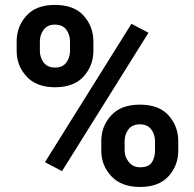

<svg xmlns="http://www.w3.org/2000/svg" viewBox="-20 -741 779 771"><path d="M46.9 -536.6C46.9 -497.1 60.1 -462.9 86.4 -434.1C112.8 -405.3 150.9 -390.6 201.2 -390.6C251.5 -390.6 290 -405.3 315.9 -434.1C341.8 -462.9 355 -497.1 355 -536.6V-574.2C355 -614.7 341.8 -649.4 315.9 -678.2C290 -707 251.5 -721.2 200.2 -721.2C150.4 -721.2 112.3 -707 86.4 -678.2C60.1 -649.4 46.9 -614.7 46.9 -574.2ZM507.8 -645.5 160.6 -89.8 229 -53.7 576.2 -609.4ZM140.1 -574.2C140.1 -592.3 145 -607.9 155.3 -621.6C165.5 -635.3 180.2 -642.1 200.2 -642.1C221.2 -642.1 236.3 -635.3 246.6 -621.6C256.3 -607.9 261.2 -592.3 261.2 -574.2V-536.6C261.2 -519.5 256.3 -503.9 246.6 -490.2C236.8 -476.6 221.7 -469.7 201.2 -469.7C180.7 -469.7 165.5 -476.6 155.3 -490.2C145 -503.9 140.1 -519.5 140.1 -536.6ZM386.7 -136.7C386.7 -96.7 399.9 -62.5 426.8 -33.7C453.6 -4.9 492.2 9.8 542.5 9.8C592.8 9.8 631.3 -4.9 657.2 -33.7C683.1 -62.5 695.8 -96.7 695.8 -136.7V-174.3C695.8 -214.4 682.6 -249 656.7 -277.8C630.9 -306.6 592.3 -320.8 541.5 -320.8C491.2 -320.8 453.1 -306.6 426.8 -277.8C399.9 -249 386.7 -214.4 386.7 -174.3ZM480.5 -174.3C480.5 -191.9 485.4 -207.5 495.6 -221.2C505.9 -234.9 521 -241.7 541.5 -241.7C562 -241.7 577.1 -234.9 587.4 -221.2C597.7 -207.5 602.5 -191.9 602.5 -174.3V-136.7C602.5 -118.7 598.6 -103 590.3 -89.8C582 -76.2 566.4 -69.3 542.5 -69.3C523.4 -69.3 508.8 -76.2 497.6 -89.8C486.3 -103.5 480.5 -119.1 480.5 -136.7Z"/></svg>

Font: Vazirmatn
Style: Bold
Weight: 700
Designer: Saber Rastikerdar
Foundry: Saber Rastikerdar
Version: Version 33.003